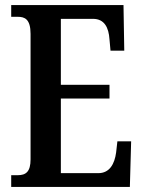

<svg xmlns="http://www.w3.org/2000/svg" viewBox="-20 -734 562 754"><path d="M24 0H490L495 -179H441L436 -135C430 -91 411 -54 366 -54H219V-347H410V-401H219V-660H345C390 -660 407 -626 410 -579L414 -535H468L465 -714H24V-668H50C77 -668 100 -659 100 -601V-108C100 -60 82 -46 50 -46H24Z"/></svg>

Font: Noto Serif Hebrew ExtraCondensed SemiBold
Style: Regular
Weight: 600
Width: 2
Designer: Monotype Design Team
Foundry: Monotype Imaging Inc.
Version: Version 2.004